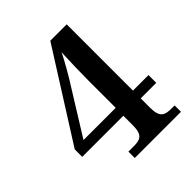

<svg xmlns="http://www.w3.org/2000/svg" viewBox="-198 -837 961 961"><g transform="rotate(-45 282.5 -357.0)"><path d="M200 0H527V-45H505C458 -45 432 -55 432 -123V-190H542V-245H432V-714H316L18 -243V-190H309V-123C309 -55 284 -45 238 -45H200ZM82 -245 228 -480C248 -510 302 -603 315 -634C312 -572 310 -489 310 -431V-245Z"/></g></svg>

Font: Noto Serif Gurmukhi SemiBold
Style: Regular
Weight: 600
Designer: Vaibhav Singh and the Monotype Design Team
Foundry: Monotype Imaging Inc.
Version: Version 2.004